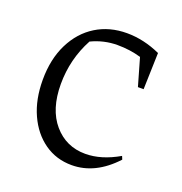

<svg xmlns="http://www.w3.org/2000/svg" viewBox="-97 -574 630 666"><g transform="rotate(20 217.5 -241.0)"><path d="M237 7Q180 7 136 -24Q92 -55 67 -110Q42 -165 42 -237Q42 -314 70.5 -371Q99 -428 148.5 -458.5Q198 -489 262 -489Q324 -489 386 -461L382 -326H361L332 -427Q291 -439 245 -439Q195 -439 149 -417Q106 -337 106 -245Q106 -152 151.5 -99Q197 -46 268 -46Q327 -46 391 -83L396 -71Q324 7 237 7Z"/></g></svg>

Font: Piazzolla Light
Style: Regular
Weight: 300
Designer: Juan Pablo del Peral
Foundry: Huerta Tipografica
Version: Version 1.330